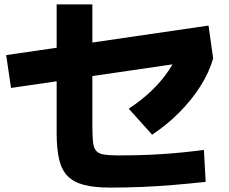

<svg xmlns="http://www.w3.org/2000/svg" viewBox="-20 -813 1040 871"><path d="M479 38Q409 38 362 26Q315 14 287.5 -13.5Q260 -41 248.5 -89Q237 -137 237 -208V-793H399V-242Q399 -195 402 -168Q405 -141 417 -128Q429 -115 453.5 -111.5Q478 -108 520 -108Q623 -108 715.5 -114Q808 -120 905 -133L913 12Q839 20 767.5 26Q696 32 624.5 35Q553 38 479 38ZM30 -414 8 -563 926 -697 947 -548ZM564 -320Q622 -358 667.5 -401.5Q713 -445 745.5 -493.5Q778 -542 798 -597L947 -548Q929 -485 889.5 -422.5Q850 -360 794 -303.5Q738 -247 670 -202Z"/></svg>

Font: M PLUS 2 Thin ExtraBold
Style: Regular
Weight: 800
Version: Version 1.001